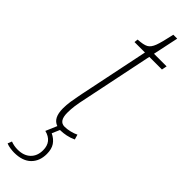

<svg xmlns="http://www.w3.org/2000/svg" viewBox="-314 -650 871 871"><g transform="rotate(45 121.5 -214.5)"><path d="M98 -177Q89 -136 86 -113.5Q83 -91 83 -69Q83 -15 119 -15Q135 -15 153.5 -19.5Q172 -24 186 -31L193 -7Q174 2 154 6Q134 10 120 10H115L99 47Q124 59 137 78.5Q150 98 150 129Q150 175 122 202.5Q94 230 40 230Q31 230 16 228Q1 226 -10 221L-2 201Q19 209 42 209Q81 209 103.5 187.5Q126 166 126 129Q126 74 71 60L94 6Q55 -7 55 -69Q55 -91 58.5 -114Q62 -137 65.5 -153.5Q69 -170 70 -177L139 -511H72L74 -529Q110 -531 125.5 -539.5Q141 -548 150.5 -573Q160 -598 173 -659H198L172 -536H253L248 -511H167Z"/></g></svg>

Font: Noto Serif CondThin
Style: Italic
Weight: 250
Width: 3
Italic angle: -12°
Designer: Monotype Design Team
Foundry: Monotype Imaging Inc.
Version: Version 1.001